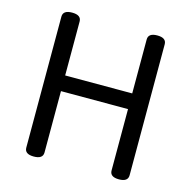

<svg xmlns="http://www.w3.org/2000/svg" viewBox="-107 -840 942 946"><g transform="rotate(15 364.0 -367.0)"><path d="M193 -33Q193 0 146.5 0Q100 0 100 -33V-701Q100 -734 146.5 -734Q193 -734 193 -701V-426H535V-701Q535 -734 581 -734Q627 -734 627 -701V-33Q627 0 581 0Q535 0 535 -33V-346H193Z"/></g></svg>

Font: Raw Maruko Gothic CJK TC
Style: Regular
Weight: 400
Version: Version 1.001